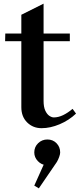

<svg xmlns="http://www.w3.org/2000/svg" viewBox="-20 -687 437 1053"><path d="M208 16Q161 16 129 -15.5Q97 -47 97 -99V-472L109 -461H8L9 -503H109L97 -492V-606L219 -667V-492L208 -503H363V-461H208L219 -472V-134Q219 -100 228.5 -80Q238 -60 251 -51.5Q264 -43 275 -43Q300 -43 326 -55.5Q352 -68 378 -90L397 -64Q358 -27 307 -5.5Q256 16 208 16ZM193 346 168 331 234 184V219Q207 217 187.5 196.5Q168 176 168 149Q168 119 189 98.5Q210 78 240 78Q270 78 290 98.5Q310 119 310 149Q310 159 304.5 174Q299 189 292 201Z"/></svg>

Font: Wittgenstein SemiBold
Style: Regular
Weight: 600
Designer: Jörg Drees
Foundry: Jörg Drees
Version: Version 1.500